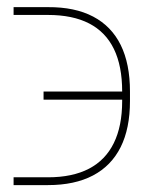

<svg xmlns="http://www.w3.org/2000/svg" viewBox="-20 -540 413 551"><path d="M19 -31.2H117.7Q188 -31.2 235.4 -55.9Q282.7 -80.6 306.6 -129.4Q330.6 -178.2 330.6 -250V-277.3Q330.6 -350.6 306.9 -399.4Q283.2 -448.2 235.8 -472.7Q188.5 -497.1 117.7 -497.1H19V-519.5H117.7Q194.8 -520 247.3 -492.4Q299.8 -464.8 326.4 -410.9Q353 -356.9 353 -277.3V-250Q353 -171.4 326.2 -117.7Q299.3 -64 246.8 -36.4Q194.3 -8.8 117.7 -8.8H19ZM105 -253.9V-277.3H339.4V-253.9Z"/></svg>

Font: Inter 16pt Thin
Style: Regular
Weight: 250
Version: Version 4.001;git-66647c0bb